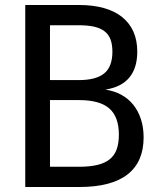

<svg xmlns="http://www.w3.org/2000/svg" viewBox="-20 -749 642 769"><path d="M81.1 -729H296.9Q352.5 -729 396 -716.8Q439.5 -704.6 469.2 -680.7Q499 -656.7 514.4 -622.1Q529.8 -587.4 529.8 -542Q529.8 -476.6 497.8 -438.2Q465.8 -399.9 401.9 -390.1Q437.5 -384.8 465.8 -369.4Q494.1 -354 513.9 -329.3Q533.7 -304.7 544.4 -271.7Q555.2 -238.8 555.2 -198.7Q555.2 -100.6 490.7 -50.3Q426.3 0 296.9 0H81.1ZM294.9 -428.2Q365.2 -428.2 397.7 -455.3Q430.2 -482.4 430.2 -542Q430.2 -570.3 422.9 -590.3Q415.5 -610.4 399.2 -623.3Q382.8 -636.2 357.2 -642.1Q331.5 -647.9 294.9 -647.9H180.2V-428.2ZM296.9 -81.1Q339.8 -81.1 370.1 -88.4Q400.4 -95.7 419.4 -111.1Q438.5 -126.5 447.3 -150.9Q456.1 -175.3 456.1 -209.5Q456.1 -281.2 417.7 -314.7Q379.4 -348.1 296.9 -348.1H180.2V-81.1Z"/></svg>

Font: Hack
Style: Regular
Weight: 400
Monospace: yes
Designer: Christopher Simpkins
Foundry: Christopher Simpkins
Version: Version 2.019; ttfautohint (v1.4.1) -l 4 -r 80 -G 350 -x 0 -